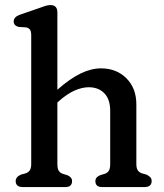

<svg xmlns="http://www.w3.org/2000/svg" viewBox="-20 -758 664 778"><path d="M212.5 -707.5V-394.5Q263 -439 306.2 -460Q349.5 -481 389 -481Q452 -481 492.2 -440.8Q532.5 -400.5 532.5 -335V-93.5Q532.5 -76 538.5 -67.5Q544.5 -59 555.5 -55.5L573.5 -50.5Q583.5 -45.5 589 -39.8Q594.5 -34 594.5 -24.5Q594.5 0 565.5 0H393.5Q366.5 0 366.5 -24.5Q366.5 -40 385.5 -48L404 -53.5Q415 -57 420.8 -65.8Q426.5 -74.5 426.5 -93.5V-309Q426.5 -355.5 402.8 -380Q379 -404.5 339.5 -404.5Q313 -404.5 282.5 -391.2Q252 -378 218.5 -348L212.5 -342.5V-93.5Q212.5 -74.5 218.2 -65.8Q224 -57 235 -53.5L253 -48Q272 -40 272 -24.5Q272 0 245 0H72.5Q43.5 0 43.5 -24.5Q43.5 -41 65 -50.5L83.5 -55.5Q94.5 -59 100.5 -67.5Q106.5 -76 106.5 -93.5V-615Q106.5 -631.5 101.2 -638.2Q96 -645 86 -647L55 -649Q35.5 -654.5 35.5 -671Q35.5 -689.5 61 -698.5L136.5 -724.5Q151 -730 162.8 -733.8Q174.5 -737.5 184.5 -737.5Q212.5 -737.5 212.5 -707.5Z"/></svg>

Font: Fraunces 9pt SuperSoft
Style: Regular
Weight: 400
Version: Version 1.000;[b76b70a41]